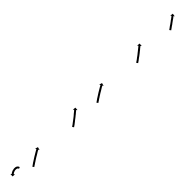

<svg xmlns="http://www.w3.org/2000/svg" viewBox="292 -1128 1928 1928"><g transform="rotate(-45 1256.0 -163.5)"><path d="M208 -206Q208 -206 208 -206Q208 -206 208 -207Q208 -207 208 -207Q208 -207 208 -207Q208 -207 208 -206Q210 -197 201 -195Q192 -193 189 -202Q189 -202 188 -202Q188 -202 188.5 -202Q189 -202 189 -202Q189 -202 189 -202Q189 -202 189 -202Q188 -203 187 -204Q187 -204 187 -204Q187 -204 187 -204Q188 -203 188 -203Q188 -203 188 -203Q186 -205 185 -206Q185 -206 185 -206Q185 -206 185 -206Q185 -206 185 -206Q185 -206 185 -206Q183 -207 181 -208Q181 -208 181 -208Q181 -208 181 -208Q181 -208 181.5 -208Q182 -208 182 -208Q179 -209 175 -210Q175 -210 175 -210Q175 -210 175 -210Q175 -210 175.5 -210Q176 -210 176 -210Q172 -211 167 -211Q167 -211 167 -211Q167 -211 167 -211Q167 -211 167 -211Q167 -211 167 -211Q162 -211 156 -211Q156 -211 156.5 -211Q157 -211 157 -211Q157 -211 157 -211Q157 -211 157 -211Q152 -210 147 -209Q147 -209 147 -209Q147 -209 147 -209Q147 -209 147 -209Q147 -209 147 -209Q143 -208 139 -206Q139 -206 139 -206Q139 -206 139 -206Q139 -206 139 -206Q139 -206 139 -206Q135 -205 131 -203Q131 -203 131 -203Q131 -203 131 -203Q131 -203 131.5 -203Q132 -203 132 -203Q128 -201 125 -199Q125 -199 125 -199Q125 -199 125 -199Q125 -199 125 -199Q125 -199 125 -199Q123 -197 121 -196Q121 -196 121 -196Q121 -196 121 -196Q121 -196 121 -196Q121 -196 121 -196Q119 -194 118 -193Q118 -193 118 -193Q118 -193 118 -193Q118 -193 118 -193Q118 -193 118 -193Q117 -193 117 -193L125 -183L93 -185L95 -218L104 -208Q104 -208 105 -209Q105 -209 105 -209Q105 -209 105 -209Q105 -209 105 -209Q105 -209 105 -209Q106 -210 108 -212Q108 -212 108 -212Q108 -212 109 -212Q109 -212 109 -212Q109 -212 109 -212Q111 -214 114 -216Q114 -216 114 -216Q114 -216 114 -216Q114 -216 114 -216Q114 -216 114 -216Q118 -218 122 -220Q122 -220 122 -220Q122 -220 122 -220Q122 -220 122 -220Q122 -220 122 -220Q126 -223 131 -225Q131 -225 131 -225Q131 -225 131 -225Q131 -225 131.5 -225Q132 -225 132 -225Q137 -227 142 -228Q142 -228 142 -228Q142 -228 142 -228Q142 -228 142.5 -228Q143 -228 143 -228Q148 -230 154 -230Q154 -230 154.5 -230Q155 -230 155 -230Q155 -231 155 -231Q155 -231 155 -231Q161 -231 168 -231Q168 -231 168 -231Q168 -231 168 -231Q168 -231 168 -231Q168 -231 168 -231Q174 -231 179 -230Q179 -230 179 -230Q179 -230 180 -230Q180 -230 180 -230Q180 -230 180 -230Q185 -228 189 -227Q189 -227 189 -226.5Q189 -226 190 -226Q190 -226 190 -226Q190 -226 190 -226Q194 -224 197 -222Q197 -222 197 -222Q197 -222 197 -222Q197 -222 197.5 -221.5Q198 -221 198 -221Q201 -219 203 -216Q203 -216 203 -216Q203 -216 203 -216Q203 -216 203 -216Q203 -216 203 -216Q205 -214 206 -211Q206 -211 206 -211Q206 -211 206 -211Q206 -211 206 -211Q206 -211 206 -211Q207 -209 208 -208Q211 -199 200 -197Q190 -194 188 -203Q188 -204 188 -204Q188 -204 188 -204.5Q188 -205 188 -205Q188 -205 188 -205Q188 -205 188 -205Q188 -206 188 -207H208Q208 -207 208 -206Z M304 -115Q306 -116 309 -118Q312 -121 316 -123Q321 -127 326 -130Q331 -134 337 -138Q343 -142 350 -146Q357 -150 364 -155Q371 -159 378 -164Q385 -168 392 -173Q399 -177 406 -181Q413 -185 419 -189Q426 -193 431 -196Q437 -199 441 -202Q446 -204 449 -206Q452 -208 454 -209Q455 -210 456 -210L450 -222L481 -213L472 -181L466 -193Q465 -192 464 -192Q462 -191 459 -189Q455 -187 451 -185Q447 -182 441 -179Q436 -176 430 -172Q423 -168 417 -164Q410 -160 403 -156Q396 -151 388 -147H389Q381 -143 374 -138Q367 -134 361 -129Q354 -125 348 -121Q342 -117 337 -113Q332 -110 327 -107Q323 -104 320 -102Q317 -100 315 -99Q314 -98 314 -97L302 -114Q303 -114 304 -115Z M869 -115Q871 -116 873 -118Q876 -120 880 -123Q884 -126 889 -129Q894 -133 899 -137Q905 -141 911 -146Q917 -151 923 -155Q929 -160 936 -165Q942 -170 949 -175Q955 -180 961 -185Q967 -190 972 -195Q977 -199 982 -203Q987 -207 991 -210Q994 -213 997 -216Q1000 -218 1002 -219Q1002 -220 1003 -221L995 -231L1027 -228L1025 -195L1016 -205Q1015 -205 1015 -204Q1013 -202 1010 -200Q1007 -198 1004 -195Q1000 -191 995 -188Q990 -184 985 -179Q979 -175 973 -170Q967 -165 961 -160Q955 -155 948 -150Q942 -145 935 -140Q929 -135 923 -130Q917 -125 911 -121Q906 -117 901 -113Q896 -110 892 -107Q888 -104 885 -102Q882 -100 880 -99Q879 -98 879 -97L867 -114Q868 -114 869 -115Z M1214 -115Q1216 -116 1219 -118Q1222 -121 1226 -123Q1231 -127 1236 -130Q1241 -134 1247 -138Q1253 -142 1260 -146Q1267 -150 1274 -155Q1281 -159 1288 -164Q1295 -168 1302 -173Q1309 -177 1316 -181Q1323 -185 1329 -189Q1336 -193 1341 -196Q1347 -199 1351 -202Q1356 -204 1359 -206Q1362 -208 1364 -209Q1365 -210 1366 -210L1360 -222L1391 -213L1382 -181L1376 -193Q1375 -192 1374 -192Q1372 -191 1369 -189Q1365 -187 1361 -185Q1357 -182 1351 -179Q1346 -176 1340 -172Q1333 -168 1327 -164Q1320 -160 1313 -156Q1306 -151 1298 -147H1299Q1291 -143 1284 -138Q1277 -134 1271 -129Q1264 -125 1258 -121Q1252 -117 1247 -113Q1242 -110 1237 -107Q1233 -104 1230 -102Q1227 -100 1225 -99Q1224 -98 1224 -97L1212 -114Q1213 -114 1214 -115Z M1779 -115Q1781 -116 1783 -118Q1786 -120 1790 -123Q1794 -126 1799 -129Q1804 -133 1810 -137Q1815 -141 1821 -146Q1827 -151 1834 -155Q1840 -160 1847 -165Q1853 -170 1859 -175Q1866 -180 1872 -185Q1878 -190 1883 -194Q1888 -198 1893 -202Q1898 -206 1902 -209Q1906 -212 1909 -215Q1911 -217 1913 -218Q1914 -219 1914 -220L1906 -230L1938 -227L1936 -194L1927 -204Q1926 -204 1926 -203Q1924 -201 1921 -199Q1918 -197 1915 -194Q1911 -191 1906 -187Q1901 -183 1896 -178Q1890 -174 1884 -169Q1878 -164 1872 -159Q1865 -154 1859 -149Q1852 -144 1846 -139Q1840 -135 1833 -130Q1827 -125 1821 -121Q1816 -117 1811 -113Q1806 -110 1802 -107Q1798 -104 1795 -102Q1792 -100 1790 -99Q1789 -98 1789 -98L1777 -114Q1778 -114 1779 -115Z M2246 -113Q2248 -114 2250 -116Q2252 -118 2256 -120Q2260 -123 2263 -125Q2268 -129 2272 -132Q2277 -135 2282 -139Q2288 -143 2293 -146Q2298 -150 2304 -154Q2309 -158 2315 -162Q2320 -166 2325 -170Q2330 -173 2335 -177Q2339 -180 2344 -183Q2348 -186 2351 -189Q2354 -191 2357 -193Q2359 -195 2360 -196Q2361 -196 2362 -197L2354 -207L2386 -203L2381 -170L2374 -181Q2373 -180 2372 -180Q2371 -178 2369 -177Q2366 -175 2363 -173Q2359 -170 2356 -167Q2351 -164 2347 -161Q2342 -157 2337 -154Q2332 -150 2326 -146Q2321 -142 2315 -138Q2310 -134 2305 -130Q2299 -126 2294 -123Q2289 -119 2284 -116Q2280 -112 2275 -109Q2272 -107 2267 -104Q2264 -101 2262 -100Q2259 -98 2258 -97Q2257 -97 2257 -96L2245 -112Q2245 -113 2246 -113Z"/></g></svg>

Font: FRB American Cursive Just Arrows Black
Style: Bold Italic
Weight: 900
Italic angle: -25°
Version: Version 2.0;Modular Font Editor K font №1